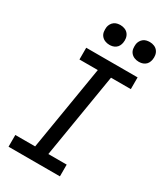

<svg xmlns="http://www.w3.org/2000/svg" viewBox="-231 -1043 971 1133"><g transform="rotate(30 254.0 -476.0)"><path d="M377 0H27V-80H162L257 -655H132V-735H482V-655H347L252 -80H377ZM441 -818Q425 -818 410.5 -824Q396 -830 386.5 -842Q377 -854 375 -869.5Q373 -885 375 -901Q377 -912 383 -922.5Q389 -933 398.5 -940Q408 -947 419 -949.5Q430 -952 441 -952Q457 -952 471.5 -946Q486 -940 495 -928Q504 -916 506.5 -900.5Q509 -885 506 -869Q504 -858 498.5 -847.5Q493 -837 483 -830Q473 -823 462.5 -820.5Q452 -818 441 -818ZM241 -818Q225 -818 210.5 -824Q196 -830 186.5 -842Q177 -854 175 -869.5Q173 -885 175 -901Q177 -912 183 -922.5Q189 -933 198.5 -940Q208 -947 219 -949.5Q230 -952 241 -952Q257 -952 271.5 -946Q286 -940 295 -928Q304 -916 306.5 -900.5Q309 -885 306 -869Q304 -858 298.5 -847.5Q293 -837 283 -830Q273 -823 262.5 -820.5Q252 -818 241 -818Z"/></g></svg>

Font: Iosevka Medium Oblique
Style: Regular
Weight: 500
Italic angle: -9°
Monospace: yes
Designer: Belleve Invis
Foundry: Belleve Invis
Version: Version 32.5.0; ttfautohint (v1.8.4)